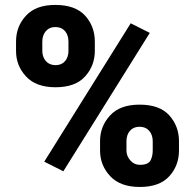

<svg xmlns="http://www.w3.org/2000/svg" viewBox="-20 -741 783 771"><path d="M44.4 -536.6C44.4 -497.1 57.6 -462.9 84.5 -434.1C110.8 -405.3 150.4 -390.6 203.1 -390.6C256.3 -390.6 295.9 -405.3 321.8 -434.1C347.7 -462.9 360.8 -497.1 360.8 -536.6V-574.2C360.8 -614.7 347.7 -649.4 321.8 -678.2C295.4 -707 255.4 -721.2 202.1 -721.2C149.9 -721.2 110.8 -707 84.5 -678.2C57.6 -649.4 44.4 -614.7 44.4 -574.2ZM504.9 -647.5 157.7 -91.8 234.4 -53.2 581.5 -608.9ZM149.9 -574.2C149.9 -605 167.5 -632.3 202.1 -632.3C238.8 -632.3 254.9 -605 254.9 -574.2V-536.6C254.9 -506.8 238.8 -479.5 203.1 -479.5C167.5 -479.5 149.9 -506.8 149.9 -536.6ZM381.8 -136.7C381.8 -96.7 395.5 -62.5 422.4 -33.7C449.2 -4.9 488.8 9.8 541.5 9.8C594.7 9.8 634.3 -4.9 660.2 -33.7C686 -62.5 698.7 -96.7 698.7 -136.7V-174.3C698.7 -214.4 685.5 -249 659.7 -277.8C633.8 -306.6 593.8 -320.8 540.5 -320.8C488.3 -320.8 449.2 -306.6 422.4 -277.8C395.5 -249 381.8 -214.4 381.8 -174.3ZM487.8 -174.3C487.8 -205.1 504.9 -231.9 540.5 -231.9C575.7 -231.9 593.3 -205.1 593.3 -174.3V-136.7C593.3 -121.6 590.3 -108.4 584.5 -96.7C578.1 -85 564 -79.1 541.5 -79.1C526.4 -79.1 513.7 -85 503.4 -96.7C493.2 -108.4 487.8 -121.6 487.8 -136.7Z"/></svg>

Font: Vazirmatn Black
Style: Regular
Weight: 900
Designer: Saber Rastikerdar
Foundry: Saber Rastikerdar
Version: Version 33.003